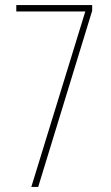

<svg xmlns="http://www.w3.org/2000/svg" viewBox="-20 -734 434 754"><path d="M103 0 315 -689H44V-714H342V-692L130 0Z"/></svg>

Font: Noto Sans Hebrew ExtraCondensed Thin
Style: Regular
Weight: 100
Width: 2
Designer: Monotype Design Team
Foundry: Monotype Imaging Inc.
Version: Version 2.004; ttfautohint (v1.8.4.7-5d5b)